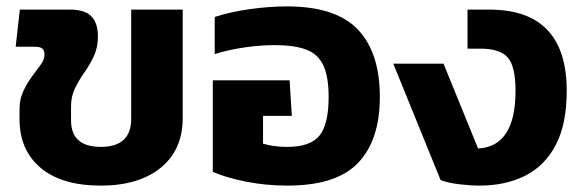

<svg xmlns="http://www.w3.org/2000/svg" viewBox="-20 -570 1809 600"><path d="M295 10Q173 10 107 -45.5Q41 -101 41 -198V-228Q41 -260 53 -285.5Q65 -311 80 -331Q95 -351 107 -367.5Q119 -384 119 -399Q119 -413 112 -418.5Q105 -424 88 -424H29L42 -540H198Q245 -540 265.5 -519Q286 -498 286 -456Q286 -422 273.5 -395Q261 -368 244 -344Q227 -320 214.5 -294.5Q202 -269 202 -238V-194Q202 -111 295 -111Q390 -111 390 -199V-540H551V-201Q551 -102 482.5 -46Q414 10 295 10Z M879 10Q810 10 748 -2.5Q686 -15 645 -33V-319H885L892 -208H802V-121Q819 -116 838 -113.5Q857 -111 878 -111Q950 -111 978.5 -146.5Q1007 -182 1007 -267Q1007 -330 990.5 -365.5Q974 -401 937 -415Q900 -429 838 -429Q795 -429 745.5 -422Q696 -415 651 -401V-517Q700 -533 761 -541.5Q822 -550 877 -550Q1029 -550 1098 -478Q1167 -406 1167 -267Q1167 -132 1099 -61Q1031 10 879 10Z M1479 10Q1451 10 1416.5 6Q1382 2 1357 -7L1209 -371H1366L1474 -106Q1591 -112 1591 -286Q1591 -363 1566.5 -390.5Q1542 -418 1481 -418H1441V-540H1509Q1751 -540 1751 -286Q1751 -182 1716.5 -116.5Q1682 -51 1620.5 -20.5Q1559 10 1479 10Z"/></svg>

Font: Kanit SemiBold
Style: Regular
Weight: 600
Designer: Katatrad Team
Foundry: CadsonDemak
Version: Version 2.000; ttfautohint (v1.8.3)